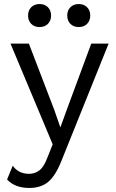

<svg xmlns="http://www.w3.org/2000/svg" viewBox="-20 -716 575 951"><path d="M134.5 -680Q150 -696 176 -696Q202 -696 217.5 -680Q233 -664 233 -639Q233 -614 217.5 -598Q202 -582 176 -582Q150 -582 134.5 -598Q119 -614 119 -639Q119 -664 134.5 -680ZM328.5 -680Q344 -696 370 -696Q396 -696 411.5 -680Q427 -664 427 -639Q427 -614 411.5 -598Q396 -582 370 -582Q344 -582 328.5 -598Q313 -614 313 -639Q313 -664 328.5 -680ZM518 -500 283 84Q254 156 218 185.5Q182 215 125 215Q54 215 15 173L43 105Q72 145 124 145Q153 145 175.5 127.5Q198 110 215 64L241 -1L32 -500H123L248 -174L279 -85L315 -184L432 -500Z"/></svg>

Font: Work Sans
Style: Regular
Weight: 400
Designer: Wei Huang
Foundry: Wei Huang
Version: Version 1.032;PS 001.032;hotconv 1.0.70;makeotf.lib2.5.58329